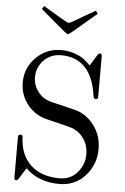

<svg xmlns="http://www.w3.org/2000/svg" viewBox="-62 -979 680 1045"><g transform="rotate(5 277.5 -456.5)"><path d="M56 -2V-202Q56 -213 56.5 -217Q57 -221 60 -224Q63 -227 69 -227Q80 -227 81 -217Q84 -118 143 -63Q201 -9 301 -9Q361 -9 398 -52Q435 -95 435 -152Q435 -206 404 -244Q391 -261 374.5 -272Q358 -283 348 -286.5Q338 -290 319 -295Q195 -325 187 -328Q128 -348 92 -398.5Q56 -449 56 -511Q56 -591 112.5 -648Q169 -705 251 -705Q292 -705 326.5 -692Q361 -679 375 -667.5Q389 -656 411 -635L446 -692Q454 -705 461 -705Q469 -705 470.5 -700.5Q472 -696 472 -681V-480Q472 -469 471.5 -465Q471 -461 468 -458.5Q465 -456 459 -456Q449 -456 447 -468Q419 -677 252 -677Q195 -677 157.5 -638.5Q120 -600 120 -546Q120 -502 147.5 -466Q175 -430 221 -419L349 -388Q413 -373 456 -316.5Q499 -260 499 -186Q499 -101 443.5 -39.5Q388 22 302 22Q240 22 192 1.5Q144 -19 118 -48Q98 -15 85 4L82 9Q74 22 67 22Q59 22 57.5 17Q56 12 56 -2ZM125 -919 136 -935H137Q157 -923 177.5 -911Q198 -899 209.5 -892Q221 -885 233 -878Q245 -871 251.5 -867.5Q258 -864 263.5 -861Q269 -858 272.5 -857Q276 -856 279 -856Q283 -856 307.5 -870.5Q332 -885 367 -905.5Q402 -926 419 -935L430 -919Q319 -824 300.5 -809Q282 -794 277 -794Q271 -794 205 -851Q159 -890 125 -919Z"/></g></svg>

Font: CMU Serif
Style: Roman
Weight: 500
Version: Version 0.7.0